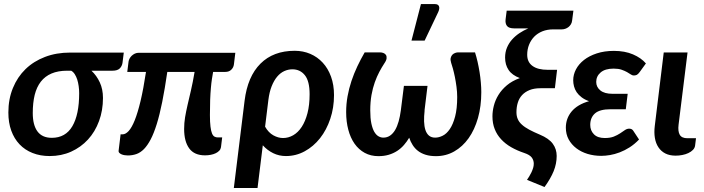

<svg xmlns="http://www.w3.org/2000/svg" viewBox="-20 -776 3536 964"><path d="M439 -421H545C561.3 -421 573.3 -424.8 581 -432.2C588.7 -439.8 593.3 -449 595 -460L601.5 -512H332C286 -512 244 -504.8 206 -490.2C168 -475.8 135.4 -455.3 108.2 -429C81.1 -402.7 59.9 -371 44.8 -334C29.6 -297 22 -256 22 -211C22 -177.3 26.8 -147.1 36.5 -120.2C46.2 -93.4 60 -70.5 78 -51.5C96 -32.5 117.8 -17.9 143.5 -7.8C169.2 2.4 197.8 7.5 229.5 7.5C268.5 7.5 304.3 0.2 337 -14.5C369.7 -29.2 397.9 -49.5 421.8 -75.5C445.6 -101.5 464.1 -132.3 477.2 -168C490.4 -203.7 497 -242.3 497 -284C497 -313.3 491.7 -339.5 481 -362.5C470.3 -385.5 456.3 -405 439 -421ZM377.5 -308C377.5 -236.3 366.1 -181.1 343.2 -142.2C320.4 -103.4 286 -84 240 -84C208 -84 184.1 -94.7 168.2 -116C152.4 -137.3 144.5 -168.2 144.5 -208.5C144.5 -242.8 147.8 -273.2 154.2 -299.5C160.8 -325.8 171 -348 185 -366C199 -384 216.9 -397.7 238.8 -407C260.6 -416.3 286.8 -421 317.5 -421H337.5C344.5 -417 350.5 -411.1 355.5 -403.2C360.5 -395.4 364.6 -386.5 367.8 -376.5C370.9 -366.5 373.3 -355.6 375 -343.8C376.7 -331.9 377.5 -320 377.5 -308Z M1161.5 -511H677C669.7 -511 663 -509.6 657 -506.8C651 -503.9 645.8 -500.3 641.2 -496C636.8 -491.7 633.2 -486.9 630.5 -481.8C627.8 -476.6 626.2 -471.7 625.5 -467L619 -415H713C704.3 -357.7 695.3 -309.1 685.8 -269.2C676.2 -229.4 666.5 -197.1 656.5 -172.2C646.5 -147.4 636.3 -129.4 626 -118.2C615.7 -107.1 605.5 -101.5 595.5 -101.5H585.5L575.5 -19C574.8 -15 576 -11.5 579 -8.5C582 -5.5 585.8 -3 590.5 -1C595.2 1 600.3 2.4 606 3.2C611.7 4.1 617 4.5 622 4.5C637 4.5 651.2 2.2 664.8 -2.5C678.2 -7.2 690.9 -15.5 702.8 -27.5C714.6 -39.5 725.8 -55.7 736.5 -76C747.2 -96.3 757.3 -122 767 -153C776.7 -184 785.8 -221.1 794.5 -264.2C803.2 -307.4 811.7 -357.7 820 -415H957C951 -379.3 944.8 -348.1 938.5 -321.2C932.2 -294.4 926.5 -270.1 921.5 -248.2C916.5 -226.4 912.4 -206 909.2 -187C906.1 -168 904.5 -148.5 904.5 -128.5C904.5 -86.8 913 -54.3 930 -31C947 -7.7 973.5 4 1009.5 4C1019.5 4 1029.2 3.1 1038.5 1.2C1047.8 -0.6 1056.1 -3.2 1063.2 -6.8C1070.4 -10.2 1076.3 -14.5 1081 -19.5C1085.7 -24.5 1088.5 -30.3 1089.5 -37L1095.5 -86H1073.5C1067.5 -86 1062 -87.3 1057 -90C1052 -92.7 1047.8 -98 1044.5 -106C1041.2 -114 1038.6 -125.4 1036.8 -140.2C1034.9 -155.1 1034 -174.7 1034 -199C1034 -227.7 1034.4 -253 1035.2 -275C1036.1 -297 1037.2 -316.6 1038.8 -333.8C1040.2 -350.9 1042 -366 1044 -379C1046 -392 1048 -404 1050 -415H1111.5C1123.8 -415 1133.8 -418.7 1141.2 -426C1148.8 -433.3 1153.2 -442.3 1154.5 -453Z M1208 -270 1154 168H1273L1299.5 -46.5C1314.5 -29.8 1331.8 -16.7 1351.5 -7C1371.2 2.7 1392.5 7.5 1415.5 7.5C1449.2 7.5 1480.7 -0.5 1510 -16.5C1539.3 -32.5 1564.9 -54.3 1586.8 -82C1608.6 -109.7 1625.8 -142.1 1638.2 -179.2C1650.8 -216.4 1657 -256.2 1657 -298.5C1657 -332.8 1652 -363.8 1642 -391.2C1632 -418.8 1618.2 -442.1 1600.5 -461.2C1582.8 -480.4 1562 -495.2 1538 -505.5C1514 -515.8 1487.8 -521 1459.5 -521C1388.2 -521 1330.9 -499.5 1287.8 -456.5C1244.6 -413.5 1218 -351.3 1208 -270ZM1311 -140 1327.5 -274.5C1330.8 -300.8 1336.3 -323.7 1344 -343C1351.7 -362.3 1360.8 -378.3 1371.5 -391C1382.2 -403.7 1394.1 -413 1407.2 -419C1420.4 -425 1434 -428 1448 -428C1474 -428 1494.9 -418.1 1510.8 -398.2C1526.6 -378.4 1534.5 -346.7 1534.5 -303C1534.5 -267 1530.9 -235.2 1523.8 -207.8C1516.6 -180.2 1506.9 -157.2 1494.8 -138.8C1482.6 -120.2 1468.4 -106.3 1452.2 -97C1436.1 -87.7 1419 -83 1401 -83C1385 -83 1368.8 -87.5 1352.5 -96.5C1336.2 -105.5 1322.3 -120 1311 -140Z M1718 0ZM1904.5 -85C1896.2 -85 1888.1 -87.2 1880.2 -91.8C1872.4 -96.2 1865.4 -103.8 1859.2 -114.2C1853.1 -124.8 1848.2 -138.8 1844.5 -156.2C1840.8 -173.8 1839 -195.7 1839 -222C1839 -250 1841.1 -275.7 1845.2 -299C1849.4 -322.3 1854.9 -343.6 1861.8 -362.8C1868.6 -381.9 1876.2 -399.3 1884.5 -415C1892.8 -430.7 1901.2 -444.8 1909.5 -457.5C1916.5 -467.5 1920.3 -476.1 1921 -483.2C1921.7 -490.4 1920.5 -496.2 1917.5 -500.5C1914.5 -504.8 1910.2 -508 1904.8 -510C1899.2 -512 1893.8 -513 1888.5 -513H1811C1797.7 -490 1785.3 -466.5 1774 -442.5C1762.7 -418.5 1752.8 -394 1744.5 -369C1736.2 -344 1729.7 -318.5 1725 -292.5C1720.3 -266.5 1718 -240 1718 -213C1718 -181 1721.6 -151.5 1728.8 -124.5C1735.9 -97.5 1746.4 -74.2 1760.2 -54.5C1774.1 -34.8 1791.1 -19.5 1811.2 -8.5C1831.4 2.5 1854.3 8 1880 8C1899 8 1916.3 5.7 1932 1C1947.7 -3.7 1961.8 -10.2 1974.5 -18.5C1987.2 -26.8 1998.4 -36.7 2008.2 -48C2018.1 -59.3 2026.8 -71.5 2034.5 -84.5C2038.8 -71.5 2044.6 -59.3 2051.8 -48C2058.9 -36.7 2067.8 -26.8 2078.5 -18.5C2089.2 -10.2 2102 -3.7 2117 1C2132 5.7 2149.3 8 2169 8C2202.3 8 2232.9 0.1 2260.8 -15.8C2288.6 -31.6 2312.6 -53.7 2332.8 -82C2352.9 -110.3 2368.6 -144.2 2379.8 -183.5C2390.9 -222.8 2396.5 -266 2396.5 -313C2396.5 -328.3 2395.8 -344.7 2394.2 -362C2392.8 -379.3 2390.6 -396.8 2387.8 -414.2C2384.9 -431.8 2381.6 -448.9 2377.8 -465.8C2373.9 -482.6 2369.7 -498.3 2365 -513H2279.5C2275.5 -513 2270.8 -512.1 2265.5 -510.2C2260.2 -508.4 2255.5 -505.5 2251.5 -501.5C2247.5 -497.5 2244.7 -492.2 2243 -485.5C2241.3 -478.8 2242 -470.7 2245 -461C2247.3 -454.3 2250.2 -444.8 2253.8 -432.2C2257.2 -419.8 2260.6 -405.7 2263.8 -390C2266.9 -374.3 2269.7 -357.8 2272 -340.2C2274.3 -322.8 2275.5 -305.7 2275.5 -289C2275.5 -249.7 2272 -216.9 2265 -190.8C2258 -164.6 2249.2 -143.7 2238.5 -128C2227.8 -112.3 2216 -101.2 2203 -94.8C2190 -88.2 2177.3 -85 2165 -85C2152.3 -85 2142 -88.3 2134 -95C2126 -101.7 2120 -111.1 2116 -123.2C2112 -135.4 2109.8 -149.8 2109.2 -166.5C2108.8 -183.2 2109.7 -201.5 2112 -221.5H2111.5L2126.5 -345H2008L1992.5 -221.5C1989.8 -201.5 1986.2 -183.2 1981.5 -166.5C1976.8 -149.8 1970.9 -135.4 1963.8 -123.2C1956.6 -111.1 1948.1 -101.7 1938.2 -95C1928.4 -88.3 1917.2 -85 1904.5 -85ZM2046 -572H2112L2180.5 -716C2185.8 -728 2187 -737.6 2184 -744.8C2181 -751.9 2174.2 -755.5 2163.5 -755.5H2093.5Z M2852.5 -673 2859 -722.5H2524L2518.5 -679C2516.8 -665 2519.2 -653.9 2525.5 -645.8C2531.8 -637.6 2544 -633.5 2562 -633.5H2627.5H2632.5C2616.8 -626.8 2602 -618.8 2588 -609.5C2574 -600.2 2561.7 -589.5 2551 -577.5C2540.3 -565.5 2531.8 -552 2525.5 -537C2519.2 -522 2516 -505.3 2516 -487C2516 -463 2521.8 -442.2 2533.5 -424.8C2545.2 -407.2 2564 -393.7 2590 -384C2564.3 -374.7 2542.7 -362.6 2525 -347.8C2507.3 -332.9 2493.2 -316.8 2482.5 -299.2C2471.8 -281.8 2464.2 -263.8 2459.5 -245.2C2454.8 -226.8 2452.5 -209 2452.5 -192C2452.5 -168.3 2456.2 -147 2463.8 -128C2471.2 -109 2482 -91.9 2496 -76.8C2510 -61.6 2526.8 -48.3 2546.5 -37C2566.2 -25.7 2588 -16 2612 -8C2630.3 -2 2642.9 5.6 2649.8 14.8C2656.6 23.9 2660 34.3 2660 46C2660 53 2658.9 60.1 2656.8 67.2C2654.6 74.4 2651.8 81.6 2648.5 88.8C2645.2 95.9 2641.5 102.8 2637.5 109.2C2633.5 115.8 2629.7 121.7 2626 127L2714 163C2734.3 135 2749.6 108.5 2759.8 83.5C2769.9 58.5 2775 33 2775 7C2775 -16 2768.5 -36.4 2755.5 -54.2C2742.5 -72.1 2720.8 -87.3 2690.5 -100C2669.8 -108.7 2652.1 -117 2637.2 -125C2622.4 -133 2610.2 -141.2 2600.8 -149.8C2591.2 -158.2 2584.2 -167.6 2579.8 -177.8C2575.2 -187.9 2573 -199.5 2573 -212.5C2573 -229.8 2575.2 -245.8 2579.8 -260.5C2584.2 -275.2 2591.4 -287.8 2601.2 -298.5C2611.1 -309.2 2623.6 -317.6 2638.8 -323.8C2653.9 -329.9 2672.2 -333 2693.5 -333H2766L2777 -425.5H2730C2697 -425.5 2671.6 -431.9 2653.8 -444.8C2635.9 -457.6 2627 -476.3 2627 -501C2627 -519 2630.1 -535.8 2636.2 -551.2C2642.4 -566.8 2651.1 -580.2 2662.2 -591.8C2673.4 -603.2 2687.1 -612.2 2703.2 -618.8C2719.4 -625.2 2737.5 -628.5 2757.5 -628.5H2800.5C2806.5 -628.5 2812.4 -629.5 2818.2 -631.5C2824.1 -633.5 2829.4 -636.4 2834.2 -640.2C2839.1 -644.1 2843.2 -648.8 2846.5 -654.2C2849.8 -659.8 2851.8 -666 2852.5 -673Z M3191.5 -414 3223 -457.5C3207 -476.2 3185.3 -491.3 3158 -503C3130.7 -514.7 3098.8 -520.5 3062.5 -520.5C3030.5 -520.5 3001.8 -516.3 2976.5 -508C2951.2 -499.7 2929.8 -488.7 2912.2 -475C2894.8 -461.3 2881.3 -445.7 2872 -428C2862.7 -410.3 2858 -392 2858 -373C2858 -363 2859.3 -352.8 2862 -342.5C2864.7 -332.2 2869.1 -322.4 2875.2 -313.2C2881.4 -304.1 2889.6 -295.6 2899.8 -287.8C2909.9 -279.9 2922.5 -273.3 2937.5 -268C2898.8 -257 2869.8 -239.8 2850.2 -216.5C2830.8 -193.2 2821 -166 2821 -135C2821 -113 2825.8 -93.3 2835.2 -76C2844.7 -58.7 2857.6 -43.8 2873.8 -31.5C2889.9 -19.2 2908.8 -9.8 2930.2 -3.2C2951.8 3.2 2974.5 6.5 2998.5 6.5C3012.2 6.5 3026.9 5.2 3042.8 2.5C3058.6 -0.2 3074.8 -4.7 3091.5 -11C3108.2 -17.3 3124.8 -25.8 3141.2 -36.2C3157.8 -46.8 3173.5 -59.8 3188.5 -75.5L3159.5 -119.5C3155.2 -126.5 3148.3 -130 3139 -130C3131.7 -130 3124.5 -127.6 3117.5 -122.8C3110.5 -117.9 3102.5 -112.5 3093.5 -106.5C3084.5 -100.5 3073.9 -95.1 3061.8 -90.2C3049.6 -85.4 3034.5 -83 3016.5 -83C2992.5 -83 2974.3 -89.2 2962 -101.8C2949.7 -114.2 2943.5 -130 2943.5 -149C2943.5 -173.3 2951.4 -192.5 2967.2 -206.5C2983.1 -220.5 3009.2 -227.5 3045.5 -227.5H3122L3131.5 -305H3055.5C3028.5 -305 3008.1 -310.7 2994.2 -322C2980.4 -333.3 2973.5 -347.5 2973.5 -364.5C2973.5 -383.8 2981 -399.8 2996 -412.5C3011 -425.2 3032.7 -431.5 3061 -431.5C3077 -431.5 3090.2 -429.7 3100.8 -426C3111.2 -422.3 3120.2 -418.4 3127.8 -414.2C3135.2 -410.1 3141.6 -406.2 3146.8 -402.5C3151.9 -398.8 3157 -397 3162 -397C3167.7 -397 3172.7 -398 3177 -400C3181.3 -402 3186.2 -406.7 3191.5 -414Z M3312.5 -512.5 3267.5 -143.5C3264.8 -121.8 3265 -101.9 3268 -83.8C3271 -65.6 3276.9 -49.8 3285.8 -36.5C3294.6 -23.2 3306.2 -12.8 3320.5 -5.5C3334.8 1.8 3352.2 5.5 3372.5 5.5C3383.5 5.5 3394.6 4.4 3405.8 2.2C3416.9 0.1 3427.1 -3.2 3436.2 -7.5C3445.4 -11.8 3453.1 -17.2 3459.2 -23.5C3465.4 -29.8 3469 -37.2 3470 -45.5L3474.5 -82H3431C3412.3 -82 3399.7 -87.8 3393 -99.2C3386.3 -110.8 3384.3 -127.7 3387 -150L3432 -512.5Z"/></svg>

Font: Lato
Style: Bold Italic
Weight: 700
Italic angle: -7°
Designer: Lukasz Dziedzic
Foundry: tyPoland Lukasz Dziedzic
Version: Version 2.007; 2014-02-27